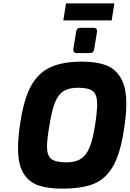

<svg xmlns="http://www.w3.org/2000/svg" viewBox="-20 -1114 770 1140"><path d="M87 -234Q87 -302 102 -394Q123 -531 166.5 -607.5Q210 -684 282 -716Q354 -748 468 -748Q551 -748 607.5 -727.5Q664 -707 697 -651.5Q730 -596 730 -496Q730 -433 715 -338Q693 -198 649.5 -124Q606 -50 535.5 -22Q465 6 348 6Q264 6 207.5 -13.5Q151 -33 119 -85.5Q87 -138 87 -234ZM543 -361Q557 -452 557 -494Q557 -552 531.5 -572.5Q506 -593 444 -593Q391 -593 359 -574Q327 -555 307.5 -508Q288 -461 274 -372Q259 -287 259 -243Q259 -190 285 -170Q311 -150 375 -150Q429 -150 461 -171.5Q493 -193 511.5 -238Q530 -283 543 -361ZM415 -817V-821L432 -925Q435 -949 457 -949H537Q556 -949 556 -930V-925L539 -821Q536 -799 514 -799H434Q425 -799 420 -804Q415 -809 415 -817ZM372 -1094H659L643 -993H356Z"/></svg>

Font: Exo ExtraBold
Style: Italic
Weight: 800
Italic angle: -9°
Designer: Natanael Gama
Foundry: Natanael Gama
Version: Version 1.500; ttfautohint (v1.6)